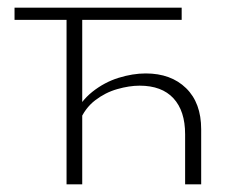

<svg xmlns="http://www.w3.org/2000/svg" viewBox="-20 -482 631 502"><path d="M464 0V-131Q464 -192 433.5 -225Q403 -258 345 -258Q318 -258 286.5 -249Q255 -240 228.5 -219.5Q202 -199 188 -165L171 -176Q190 -217 221.5 -242Q253 -267 290 -278.5Q327 -290 361 -290Q427 -290 466.5 -251.5Q506 -213 506 -144V0ZM154 0V-462H195V0ZM18 -430V-462H455V-430Z"/></svg>

Font: Ysabeau SC ExtraLight
Style: Regular
Weight: 250
Designer: Christian Thalmann (Catharsis Fonts)
Version: Version 2.001;gftools[0.9.30]; featfreeze: smcp